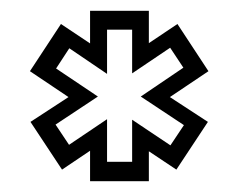

<svg xmlns="http://www.w3.org/2000/svg" viewBox="-20 -784 442 356"><path d="M147 -448V-504.5L95 -469.5L36.5 -558L107 -604L35.5 -652L93 -739.5L147 -703.5V-764H256V-704L309 -739.5L366.5 -652L295 -604L365.5 -558L307 -469.5L256 -503.5V-448ZM178.5 -484H225V-562L296 -514.5L321 -552L241 -605L320 -658.5L295.5 -695.5L225 -648V-729H178.5V-647L108.5 -694.5L84 -657L161.5 -605L83 -553L108 -515.5L178.5 -563Z"/></svg>

Font: Tourney Expanded
Style: Regular
Weight: 400
Width: 7
Designer: Tyler Finck
Foundry: Etcetera Type Co
Version: Version 1.010; ttfautohint (v1.8.3)